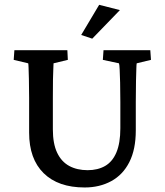

<svg xmlns="http://www.w3.org/2000/svg" viewBox="-20 -786 698 814"><path d="M41 -573.2H265.6L267.6 -532.2L207 -517.6Q207 -511.7 206.1 -495.6Q205.1 -479.5 204.6 -449.7Q204.1 -419.9 204.1 -371.1V-237.3Q204.1 -176.8 222.2 -138.7Q240.2 -100.6 273.4 -82.5Q306.6 -64.5 351.6 -64.5Q394.5 -64.5 425.8 -82.5Q457 -100.6 473.6 -140.1Q490.2 -179.7 490.2 -242.2V-353.5Q490.2 -400.4 489.3 -435.5Q488.3 -470.7 487.3 -491.7Q486.3 -512.7 484.4 -517.6L416 -532.2L418.9 -573.2H617.2L620.1 -532.2L559.6 -517.6Q558.6 -514.6 558.1 -496.6Q557.6 -478.5 556.6 -443.4Q555.7 -408.2 555.7 -353.5V-233.4Q555.7 -152.3 528.3 -98.6Q501 -44.9 451.7 -18.1Q402.3 8.8 338.9 8.8Q226.6 8.8 165 -51.8Q103.5 -112.3 103.5 -223.6V-371.1Q103.5 -420.9 102.5 -452.1Q101.6 -483.4 101.1 -499Q100.6 -514.6 99.6 -517.6L38.1 -532.2ZM371.1 -622.1 324.2 -637.7 400.4 -765.6 488.3 -743.2Z"/></svg>

Font: Crimson Pro ExtraLight Medium
Style: Regular
Weight: 500
Version: Version 1.002